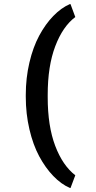

<svg xmlns="http://www.w3.org/2000/svg" viewBox="-20 -727 472 945"><path d="M106.9 -250.5V-259.8Q106.9 -343.3 124.8 -419.2Q142.6 -495.1 173.1 -551.8Q203.6 -608.4 242.4 -648.4Q281.2 -688.5 324.2 -707L327.1 -706.5L350.6 -643.1Q289.1 -597.2 252 -499.5Q214.8 -401.9 214.8 -260.3V-248.5Q214.8 -106.4 251.7 -9.3Q288.6 87.9 350.6 135.7L327.1 198.2H324.2Q281.2 179.7 242.4 139.4Q203.6 99.1 173.1 42.5Q142.6 -14.2 124.8 -90.6Q106.9 -167 106.9 -250.5Z"/></svg>

Font: Yantramanav
Style: Bold
Weight: 700
Version: Version 1.001;PS 1.0;hotconv 1.0.72;makeotf.lib2.5.5900; ttf